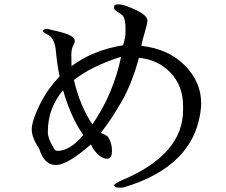

<svg xmlns="http://www.w3.org/2000/svg" viewBox="-20 -820 1040 883"><path d="M200 -213Q200 -323 270 -405Q306 -280 363 -199Q303 -127 245 -126Q230 -127 225 -143Q200 -183 200 -213ZM546 -612Q407 -589 309 -516Q308 -533 308 -564Q308 -595 316 -609Q324 -623 324 -633Q324 -658 241 -677Q200 -686 200 -687Q178 -687 178 -678Q178 -673 181 -671Q184 -669 201 -660Q232 -643 237 -585Q242 -528 254 -468Q198 -411 162 -337Q126 -263 126 -225Q126 -187 160 -137Q183 -61 237 -61Q290 -61 398 -156L408 -137Q440 -90 473 -90Q495 -90 495 -127Q495 -165 474 -194L444 -209Q493 -272 540 -354Q587 -436 619 -554Q706 -546 764 -486Q822 -425 822 -332V-314Q822 -110 543 8Q505 24 505 33Q505 34 509 39Q514 43 529 43Q544 43 548 42Q882 -57 905 -331V-346Q905 -444 829 -520Q753 -596 630 -609Q634 -632 646 -672Q658 -712 658 -726Q658 -756 565 -791Q541 -800 522 -800Q504 -800 504 -786Q504 -776 519 -766Q535 -757 541 -751Q548 -746 552 -733Q556 -720 557 -701Q557 -683 557 -665Q557 -648 546 -612ZM320 -452Q401 -516 537 -559Q501 -387 405 -248Q348 -332 320 -452Z"/></svg>

Font: Sawarabi Mincho
Style: Regular
Weight: 400
Version: Version 1.082; ttfautohint (v1.8.4.7-5d5b)